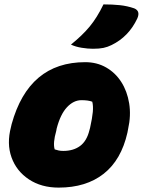

<svg xmlns="http://www.w3.org/2000/svg" viewBox="-20 -842 650 874"><path d="M368 -559Q421 -559 463 -535Q505 -511 532 -469Q559 -427 568 -371.5Q577 -316 563 -254L560 -238Q532 -114 452 -51Q372 12 247 12Q168 12 111.5 -25.5Q55 -63 32.5 -125.5Q10 -188 30 -264L33 -277Q111 -559 368 -559ZM351 -386Q315 -386 285 -354Q255 -322 238 -257L236 -246Q220 -190 229 -162Q238 -159 247 -157Q256 -155 268 -155Q314 -155 344.5 -177.5Q375 -200 387 -249L390 -260Q400 -305 402.5 -332.5Q405 -360 400 -379Q382 -386 351 -386ZM451 -822Q492 -822 525.5 -818.5Q559 -815 591 -804Q620 -792 605 -758Q566 -675 488 -637Q470 -628 451 -624Q432 -620 403 -620Q380 -620 352 -624.5Q324 -629 303 -639Q355 -681 388.5 -721.5Q422 -762 451 -822Z"/></svg>

Font: Recursive Mn Csl St Blk
Style: Italic
Weight: 900
Italic angle: -15°
Monospace: yes
Version: Version 1.079;hotconv 1.0.112;makeotfexe 2.5.65598; ttfautoh